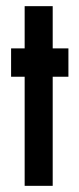

<svg xmlns="http://www.w3.org/2000/svg" viewBox="-20 -605 255 623"><path d="M60 -2V-356H16V-448H60V-585H151V-448H202V-356H151V-2Z"/></svg>

Font: Fundamental  Brigade
Style: Regular
Weight: 400
Designer: Peter Wiegel, original typeface by Arno Drescher 1935
Foundry: Peter Wiegel
Version: Version 0.000 2012 initial release